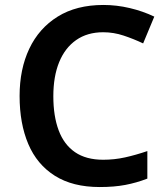

<svg xmlns="http://www.w3.org/2000/svg" viewBox="-20 -744 675 774"><path d="M396 -614Q332 -614 287 -582.5Q242 -551 218.5 -493.5Q195 -436 195 -356Q195 -276 216.5 -218.5Q238 -161 282.5 -130.5Q327 -100 396 -100Q441 -100 484 -109.5Q527 -119 574 -135V-24Q530 -7 485 1.5Q440 10 382 10Q273 10 201 -35.5Q129 -81 94 -163.5Q59 -246 59 -357Q59 -465 98 -547.5Q137 -630 212.5 -677Q288 -724 397 -724Q450 -724 503 -711.5Q556 -699 602 -677L557 -569Q519 -587 478.5 -600.5Q438 -614 396 -614Z"/></svg>

Font: Noto Traditional Nushu SemiBold
Style: Regular
Weight: 600
Version: Version 2.003